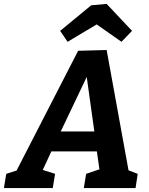

<svg xmlns="http://www.w3.org/2000/svg" viewBox="-56 -963 763 983"><path d="M490 -707 602 -91 649 -73 638 0H373L385 -73L453 -96L440 -188H207L163 -93L226 -73L214 0H-36L-24 -73L29 -90L344 -703ZM427 -290 388 -569 255 -290ZM490 -943 620 -805 566 -749 439 -838 290 -749 252 -805 411 -936Z"/></svg>

Font: Bitter Pro
Style: Bold Italic
Weight: 700
Italic angle: -9°
Designer: Sol Matas, and Bitter project Authors
Foundry: Sol Matas
Version: Version 1.010